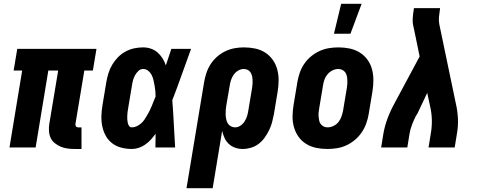

<svg xmlns="http://www.w3.org/2000/svg" viewBox="-20 -778 2540 1013"><path d="M373 8Q354 8 335.5 5.5Q317 3 300.5 -4Q284 -11 269.5 -22.5Q255 -34 247.5 -50Q240 -66 238.5 -85Q237 -104 240 -124L287 -406H235L168 0H30L97 -406H52L71 -520H489L470 -406H425L378 -124Q377 -116 381 -111Q385 -106 392 -106H410V8Z M676 8Q647 8 620 1Q593 -6 572 -22Q551 -38 538 -61.5Q525 -85 519.5 -112Q514 -139 515 -167.5Q516 -196 521 -225L541 -345Q545 -368 552 -391Q559 -414 571.5 -435.5Q584 -457 602 -475.5Q620 -494 642 -506Q664 -518 688 -523Q712 -528 735 -528Q757 -528 777 -521Q797 -514 812 -500.5Q827 -487 838 -469.5Q849 -452 855 -433Q863 -455 869.5 -476.5Q876 -498 884 -520H988Q963 -452 939 -384Q915 -316 889 -249Q894 -187 897 -124.5Q900 -62 904 0H800Q800 -18 800.5 -36Q801 -54 801 -72Q789 -56 776 -41.5Q763 -27 746.5 -15.5Q730 -4 712 2Q694 8 676 8ZM676 -106Q689 -106 701.5 -112Q714 -118 724.5 -127Q735 -136 742.5 -147.5Q750 -159 757 -171Q764 -183 770 -195Q776 -207 781 -219.5Q786 -232 791 -244.5Q796 -257 801 -269Q801 -284 799.5 -298.5Q798 -313 795.5 -327.5Q793 -342 789.5 -356.5Q786 -371 779.5 -383.5Q773 -396 761.5 -405Q750 -414 735 -414Q721 -414 710 -403.5Q699 -393 692 -380Q685 -367 681.5 -353.5Q678 -340 676 -326L656 -206Q654 -196 653 -186.5Q652 -177 651.5 -167.5Q651 -158 651.5 -148.5Q652 -139 654 -130Q656 -121 661 -113.5Q666 -106 676 -106Z M964 215 1057 -345Q1061 -369 1069 -393Q1077 -417 1091 -439Q1105 -461 1125.5 -479Q1146 -497 1169.5 -508Q1193 -519 1217.5 -523.5Q1242 -528 1267 -528Q1297 -528 1326 -522Q1355 -516 1378.5 -501Q1402 -486 1418.5 -463Q1435 -440 1442.5 -412.5Q1450 -385 1450 -355.5Q1450 -326 1445 -295L1425 -175Q1421 -154 1415.5 -133Q1410 -112 1400 -91.5Q1390 -71 1376.5 -52Q1363 -33 1344.5 -19Q1326 -5 1304 1.5Q1282 8 1261 8Q1240 8 1221 1.5Q1202 -5 1187.5 -18.5Q1173 -32 1165 -49.5Q1157 -67 1152 -87L1102 215ZM1220 -106Q1235 -106 1248.5 -115Q1262 -124 1270.5 -137.5Q1279 -151 1283.5 -165.5Q1288 -180 1290 -194L1310 -314Q1312 -325 1312.5 -336Q1313 -347 1312.5 -357.5Q1312 -368 1309.5 -378Q1307 -388 1301.5 -396.5Q1296 -405 1286.5 -409.5Q1277 -414 1266 -414Q1251 -414 1236.5 -405.5Q1222 -397 1213 -384Q1204 -371 1199 -356Q1194 -341 1192 -326L1174 -222Q1172 -209 1171 -197Q1170 -185 1170.5 -173Q1171 -161 1173.5 -149Q1176 -137 1181.5 -127.5Q1187 -118 1197.5 -112Q1208 -106 1220 -106Z M1707 8Q1677 8 1648 2Q1619 -4 1595 -19Q1571 -34 1555 -56.5Q1539 -79 1531 -107Q1523 -135 1523.5 -164.5Q1524 -194 1529 -225L1549 -345Q1553 -369 1561.5 -394Q1570 -419 1585 -441Q1600 -463 1621 -480.5Q1642 -498 1666.5 -509Q1691 -520 1716 -524Q1741 -528 1766 -528Q1796 -528 1825 -522Q1854 -516 1878 -501Q1902 -486 1918.5 -463.5Q1935 -441 1942.5 -413Q1950 -385 1950 -355.5Q1950 -326 1945 -295L1925 -175Q1921 -151 1912 -126Q1903 -101 1888 -79Q1873 -57 1852 -39.5Q1831 -22 1807 -11Q1783 0 1757.5 4Q1732 8 1707 8ZM1708 -106Q1724 -106 1739.5 -113.5Q1755 -121 1765.5 -134Q1776 -147 1781.5 -163Q1787 -179 1790 -194L1810 -314Q1812 -325 1812.5 -336Q1813 -347 1812.5 -357.5Q1812 -368 1809.5 -378.5Q1807 -389 1801 -397Q1795 -405 1785.5 -409.5Q1776 -414 1765 -414Q1749 -414 1734 -406.5Q1719 -399 1708 -386Q1697 -373 1691.5 -357Q1686 -341 1684 -326L1664 -206Q1662 -195 1661 -184Q1660 -173 1661 -162.5Q1662 -152 1664 -141.5Q1666 -131 1672.5 -123Q1679 -115 1688 -110.5Q1697 -106 1708 -106ZM1742 -600 1780 -758H1888L1829 -600Z M1991 0 2003 -74Q2010 -114 2025 -154Q2040 -194 2061 -232L2194 -480L2164 -626Q2164 -628 2163 -630Q2162 -632 2162 -635Q2156 -657 2157.5 -680.5Q2159 -704 2163 -728L2164 -735H2302L2301 -728Q2298 -708 2296 -688Q2294 -668 2298 -649L2385 -232Q2394 -194 2396 -154Q2398 -114 2391 -74L2379 0H2241L2253 -74Q2259 -108 2258.5 -142.5Q2258 -177 2251 -209L2234 -288L2183 -180Q2181 -177 2179 -173.5Q2177 -170 2175 -167L2174 -166Q2163 -144 2154 -120.5Q2145 -97 2141 -74L2129 0Z"/></svg>

Font: Iosevka Curly Heavy
Style: Italic
Weight: 900
Italic angle: -9°
Monospace: yes
Designer: Belleve Invis
Foundry: Belleve Invis
Version: Version 22.1.2; ttfautohint (v1.8.4)